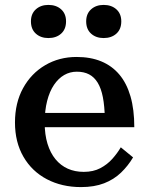

<svg xmlns="http://www.w3.org/2000/svg" viewBox="-20 -752 601 782"><path d="M249 -665Q249 -633 229 -615Q209 -597 177 -597Q146 -597 126 -615Q106 -633 106 -665Q106 -696 126 -714Q146 -732 177 -732Q209 -732 229 -714Q249 -696 249 -665ZM474 -665Q474 -633 454 -615Q434 -597 402 -597Q371 -597 351 -615Q331 -633 331 -665Q331 -696 351 -714Q371 -732 402 -732Q434 -732 454 -714Q474 -696 474 -665ZM162 -252Q162 -204 173.5 -166.5Q185 -129 206 -103.5Q227 -78 256 -65Q285 -52 321 -52Q360 -52 388.5 -67Q417 -82 437.5 -105Q458 -128 472 -152L522 -111Q502 -77 473 -49Q444 -21 404 -5.5Q364 10 310 10Q232 10 171 -22Q110 -54 75.5 -113.5Q41 -173 41 -253Q41 -333 74 -393Q107 -453 164 -486.5Q221 -520 292 -520Q349 -520 392.5 -502Q436 -484 466 -448.5Q496 -413 511.5 -359.5Q527 -306 527 -234H141L140 -292H434L407 -269Q406 -320 399 -356Q392 -392 378 -415Q364 -438 343 -449Q322 -460 293 -460Q265 -460 241.5 -446.5Q218 -433 200 -406.5Q182 -380 172 -341Q162 -302 162 -252Z"/></svg>

Font: Roboto Serif 36pt Medium
Style: Regular
Weight: 500
Designer: Greg Gazdowicz
Foundry: Commercial Type
Version: Version 1.008